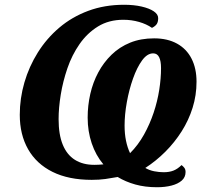

<svg xmlns="http://www.w3.org/2000/svg" viewBox="-20 -745 882 806"><path d="M639 41Q589 41 548 29.5Q507 18 474 -2Q447 3 422 6.5Q397 10 365 10Q268 10 200.5 -23.5Q133 -57 98 -118.5Q63 -180 63 -263Q63 -332 82.5 -399Q102 -466 139 -525Q176 -584 229 -629Q282 -674 350.5 -699.5Q419 -725 501 -725Q542 -725 574.5 -717.5Q607 -710 625.5 -697.5Q644 -685 644 -669Q644 -653 638 -644Q632 -635 618 -628Q595 -644 563.5 -653Q532 -662 498 -662Q437 -662 391.5 -634Q346 -606 314 -560Q282 -514 263 -458.5Q244 -403 235 -347.5Q226 -292 226 -245Q226 -180 243.5 -137.5Q261 -95 294.5 -74Q328 -53 376 -53Q385 -53 394.5 -53.5Q404 -54 414 -55Q382 -93 365 -143.5Q348 -194 348 -251Q348 -302 359 -350.5Q370 -399 392.5 -441Q415 -483 448.5 -515.5Q482 -548 526.5 -566Q571 -584 627 -584Q683 -584 723 -562Q763 -540 784 -499Q805 -458 805 -402Q805 -345 788.5 -292.5Q772 -240 742.5 -193.5Q713 -147 674 -108Q635 -69 590 -40Q607 -30 627.5 -26Q648 -22 667 -22Q691 -22 708.5 -29Q726 -36 742 -52Q748 -48 753.5 -41Q759 -34 759 -23Q759 -1 743 13Q727 27 700 34Q673 41 639 41ZM526 -102Q560 -136 584.5 -180Q609 -224 625 -272Q641 -320 648.5 -368Q656 -416 656 -459Q656 -489 648 -505Q640 -521 623 -521Q598 -521 576.5 -491.5Q555 -462 538.5 -415.5Q522 -369 512.5 -316.5Q503 -264 503 -218Q503 -183 509 -154Q515 -125 526 -102Z"/></svg>

Font: Noto Serif
Style: Italic
Weight: 400
Italic angle: -12°
Designer: Monotype Design Team
Foundry: Monotype Imaging Inc.
Version: Version 2.013